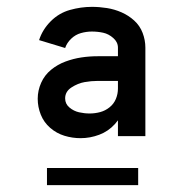

<svg xmlns="http://www.w3.org/2000/svg" viewBox="-20 -761 540 560"><path d="M117 -221V-271H383V-221ZM215 -358Q191 -358 168 -365Q145 -372 126.5 -388Q108 -404 99 -426.5Q90 -449 90 -473Q90 -497 100 -519.5Q110 -542 129 -557.5Q148 -573 171 -581.5Q194 -590 217.5 -593.5Q241 -597 265 -597H324V-622Q324 -638 310.5 -650Q297 -662 281 -665.5Q265 -669 248 -669Q232 -669 216 -664.5Q200 -660 187.5 -648Q175 -636 170 -621L94 -644Q104 -675 128 -699Q152 -723 184 -732Q216 -741 248 -741Q270 -741 292 -737.5Q314 -734 334.5 -725Q355 -716 371.5 -701Q388 -686 396 -665Q404 -644 404 -622V-364H324V-410Q320 -405 315 -399Q296 -378 269.5 -368Q243 -358 215 -358ZM324 -503V-525H265Q246 -525 226.5 -521.5Q207 -518 188.5 -506Q170 -494 170 -474Q170 -458 182.5 -447.5Q195 -437 210.5 -433.5Q226 -430 241.5 -430Q257 -430 272 -434Q287 -438 299.5 -448Q312 -458 318 -472.5Q324 -487 324 -503Z"/></svg>

Font: Iosevka SS01
Style: Regular
Weight: 400
Monospace: yes
Designer: Belleve Invis
Foundry: Belleve Invis
Version: 2.3.3; ttfautohint (v1.8.3)